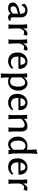

<svg xmlns="http://www.w3.org/2000/svg" viewBox="2064 -2878 1032 5200"><g transform="rotate(90 2580.0 -278.0)"><path d="M242.2 -280.3 348.6 -304.7Q353.5 -304.7 353.5 -314.5Q353.5 -431.6 280.3 -443.4Q261.7 -446.3 247.1 -446.3Q207 -446.3 177.7 -417.5Q148.4 -388.7 124 -349.6L123 -347.7H102.5L82 -431.6L86.9 -438.5Q136.7 -478.5 175.8 -492.2Q214.8 -505.9 253.4 -505.9Q292 -505.9 326.2 -498.5Q360.4 -491.2 388.7 -470.7Q452.1 -424.8 452.1 -316.4L449.2 -141.6Q449.2 -72.3 466.8 -54.7Q473.6 -47.9 489.3 -47.9Q504.9 -47.9 532.2 -54.7L543 -19.5Q504.9 18.6 446.3 18.6Q414.1 18.6 389.2 2Q364.3 -14.6 353.5 -47.9Q321.3 -21.5 298.8 -6.8Q258.8 18.6 195.3 18.6Q131.8 18.6 89.8 -12.7Q47.9 -43.9 47.9 -107.4Q47.9 -170.9 101.1 -215.3Q154.3 -259.8 242.2 -280.3ZM223.6 -47.9Q273.4 -47.9 334 -91.8Q347.7 -101.6 347.7 -119.1L351.6 -251L259.8 -224.6Q192.4 -207 170.9 -179.7Q149.4 -152.3 149.4 -120.6Q149.4 -88.9 170.9 -68.4Q192.4 -47.9 223.6 -47.9Z M638.7 -489.3V-498H642.6Q656.2 -496.1 683.1 -496.1Q710 -496.1 736.3 -501H737.3Q748 -501 749 -486.3V-388.7Q786.1 -450.2 816.9 -478Q847.7 -505.9 894.5 -505.9Q909.2 -505.9 936.5 -498H937.5L944.3 -490.2L920.9 -400.4H905.3Q894.5 -411.1 880.4 -412.6Q866.2 -414.1 850.1 -414.1Q834 -414.1 816.4 -404.3Q798.8 -394.5 783.7 -371.1Q768.6 -347.7 758.8 -323.2Q749 -298.8 749 -263.7V-204.1Q749 -69.3 758.8 2V10.7Q739.3 6.8 699.2 6.8Q660.2 6.8 640.6 10.7V2Q648.4 -58.6 648.4 -160.2V-266.6Q648.4 -427.7 638.7 -489.3Z M1045.9 -489.3V-498H1049.8Q1063.5 -496.1 1090.3 -496.1Q1117.2 -496.1 1143.6 -501H1144.5Q1155.3 -501 1156.2 -486.3V-388.7Q1193.4 -450.2 1224.1 -478Q1254.9 -505.9 1301.8 -505.9Q1316.4 -505.9 1343.8 -498H1344.7L1351.6 -490.2L1328.1 -400.4H1312.5Q1301.8 -411.1 1287.6 -412.6Q1273.4 -414.1 1257.3 -414.1Q1241.2 -414.1 1223.6 -404.3Q1206.1 -394.5 1190.9 -371.1Q1175.8 -347.7 1166 -323.2Q1156.2 -298.8 1156.2 -263.7V-204.1Q1156.2 -69.3 1166 2V10.7Q1146.5 6.8 1106.4 6.8Q1067.4 6.8 1047.9 10.7V2Q1055.7 -58.6 1055.7 -160.2V-266.6Q1055.7 -427.7 1045.9 -489.3Z M1402.3 -237.3Q1402.3 -322.3 1437.5 -382.8Q1472.7 -443.4 1527.3 -474.6Q1582 -505.9 1641.1 -505.9Q1700.2 -505.9 1739.3 -485.4Q1778.3 -464.8 1801.8 -431.6Q1844.7 -372.1 1844.7 -285.2Q1844.7 -260.7 1820.3 -260.7H1510.7Q1510.7 -165 1536.1 -124.5Q1561.5 -84 1596.2 -70.3Q1630.9 -56.6 1668.9 -56.6Q1707 -56.6 1746.6 -72.3Q1786.1 -87.9 1815.4 -120.1L1818.4 -123L1845.7 -87.9L1843.8 -85.9Q1809.6 -40 1756.8 -10.7Q1704.1 18.6 1643.6 18.6Q1522.5 18.6 1455.1 -57.6Q1402.3 -119.1 1402.3 -237.3ZM1516.6 -315.4H1722.7Q1734.4 -315.4 1734.4 -327.1Q1734.4 -404.3 1683.6 -437.5Q1663.1 -452.1 1644.5 -452.1Q1626 -452.1 1600.1 -441.4Q1574.2 -430.7 1550.8 -401.4Q1527.3 -372.1 1516.6 -315.4Z M1966.8 -489.3V-498H1970.7Q1984.4 -496.1 2011.2 -496.1Q2038.1 -496.1 2064.5 -501H2065.4Q2076.2 -501 2077.1 -486.3V-411.1Q2117.2 -465.8 2157.2 -485.8Q2197.3 -505.9 2230.5 -505.9Q2296.9 -505.9 2342.3 -470.7Q2387.7 -435.5 2411.1 -379.9Q2434.6 -324.2 2434.6 -252.4Q2434.6 -180.7 2405.3 -117.2Q2376 -53.7 2320.3 -17.6Q2264.6 18.6 2195.8 18.6Q2127 18.6 2077.1 -3.9V9.8Q2077.1 119.1 2087.9 210V210.9L2082 216.8H2080.1Q2047.9 213.9 2026.4 213.9Q1988.3 213.9 1968.8 217.8V209Q1976.6 146.5 1976.6 9.8V-266.6Q1976.6 -427.7 1966.8 -489.3ZM2077.1 -84Q2107.4 -49.8 2137.2 -42.5Q2167 -35.2 2179.7 -35.2Q2261.7 -35.2 2296.9 -105.5Q2326.2 -163.1 2326.2 -254.4Q2326.2 -345.7 2296.4 -395.5Q2266.6 -445.3 2210.9 -445.3Q2165 -445.3 2112.3 -388.7Q2088.9 -363.3 2077.1 -334Z M2522.5 -237.3Q2522.5 -322.3 2557.6 -382.8Q2592.8 -443.4 2647.5 -474.6Q2702.1 -505.9 2761.2 -505.9Q2820.3 -505.9 2859.4 -485.4Q2898.4 -464.8 2921.9 -431.6Q2964.8 -372.1 2964.8 -285.2Q2964.8 -260.7 2940.4 -260.7H2630.9Q2630.9 -165 2656.2 -124.5Q2681.6 -84 2716.3 -70.3Q2751 -56.6 2789.1 -56.6Q2827.1 -56.6 2866.7 -72.3Q2906.2 -87.9 2935.5 -120.1L2938.5 -123L2965.8 -87.9L2963.9 -85.9Q2929.7 -40 2877 -10.7Q2824.2 18.6 2763.7 18.6Q2642.6 18.6 2575.2 -57.6Q2522.5 -119.1 2522.5 -237.3ZM2636.7 -315.4H2842.8Q2854.5 -315.4 2854.5 -327.1Q2854.5 -404.3 2803.7 -437.5Q2783.2 -452.1 2764.6 -452.1Q2746.1 -452.1 2720.2 -441.4Q2694.3 -430.7 2670.9 -401.4Q2647.5 -372.1 2636.7 -315.4Z M3087.9 -489.3V-498H3091.8Q3105.5 -496.1 3132.8 -496.1Q3160.2 -496.1 3186.5 -501H3187.5Q3197.3 -501 3198.2 -486.3V-409.2Q3263.7 -481.4 3340.8 -498Q3374 -505.9 3395.5 -505.9Q3475.6 -505.9 3508.8 -458.5Q3542 -411.1 3542 -320.3L3540 -204.1Q3540 -69.3 3549.8 2V10.7Q3530.3 6.8 3490.2 6.8Q3451.2 6.8 3431.6 10.7V2Q3439.5 -59.6 3439.5 -204.1V-317.4Q3439.5 -386.7 3421.9 -407.7Q3404.3 -428.7 3367.2 -428.7Q3330.1 -428.7 3285.6 -408.2Q3241.2 -387.7 3198.2 -337.9V-204.1Q3198.2 -76.2 3209 2V10.7Q3189.5 6.8 3147.5 6.8Q3109.4 6.8 3089.8 10.7V2Q3097.7 -58.6 3097.7 -160.2V-266.6Q3097.7 -427.7 3087.9 -489.3Z M3944.3 -505.9Q3989.3 -505.9 4036.1 -484.4V-521.5Q4036.1 -690.4 4026.4 -742.2V-751H4030.3Q4085 -753.9 4129.9 -774.4H4131.8Q4146.5 -774.4 4147.5 -757.8Q4143.6 -705.1 4139.6 -655.8Q4135.7 -606.4 4135.7 -542V-217.8Q4135.7 -109.4 4156.2 2V3.9L4150.4 9.8H4148.4Q4132.8 6.8 4105 6.8Q4077.1 6.8 4059.6 9.8H4058.6Q4043.9 9.8 4043.9 2.9L4039.1 -53.7Q3977.5 18.6 3891.6 18.6Q3828.1 18.6 3780.8 -16.6Q3733.4 -51.8 3706.5 -111.3Q3679.7 -170.9 3679.7 -246.1Q3679.7 -321.3 3714.4 -380.9Q3749 -440.4 3808.6 -473.1Q3868.2 -505.9 3944.3 -505.9ZM3899.4 -48.8Q3971.7 -48.8 4036.1 -127.9V-387.7Q4014.6 -420.9 3992.2 -436.5Q3969.7 -452.1 3940.4 -452.1Q3911.1 -452.1 3886.7 -443.8Q3862.3 -435.5 3839.8 -414.1Q3788.1 -366.2 3788.1 -254.9Q3788.1 -143.6 3821.8 -96.2Q3855.5 -48.8 3899.4 -48.8Z M4268.6 -237.3Q4268.6 -322.3 4303.7 -382.8Q4338.9 -443.4 4393.6 -474.6Q4448.2 -505.9 4507.3 -505.9Q4566.4 -505.9 4605.5 -485.4Q4644.5 -464.8 4668 -431.6Q4710.9 -372.1 4710.9 -285.2Q4710.9 -260.7 4686.5 -260.7H4377Q4377 -165 4402.3 -124.5Q4427.7 -84 4462.4 -70.3Q4497.1 -56.6 4535.2 -56.6Q4573.2 -56.6 4612.8 -72.3Q4652.3 -87.9 4681.6 -120.1L4684.6 -123L4711.9 -87.9L4710 -85.9Q4675.8 -40 4623 -10.7Q4570.3 18.6 4509.8 18.6Q4388.7 18.6 4321.3 -57.6Q4268.6 -119.1 4268.6 -237.3ZM4382.8 -315.4H4588.9Q4600.6 -315.4 4600.6 -327.1Q4600.6 -404.3 4549.8 -437.5Q4529.3 -452.1 4510.7 -452.1Q4492.2 -452.1 4466.3 -441.4Q4440.4 -430.7 4417 -401.4Q4393.6 -372.1 4382.8 -315.4Z M4838.9 -489.3V-498H4842.8Q4856.4 -496.1 4883.3 -496.1Q4910.2 -496.1 4936.5 -501H4937.5Q4948.2 -501 4949.2 -486.3V-388.7Q4986.3 -450.2 5017.1 -478Q5047.9 -505.9 5094.7 -505.9Q5109.4 -505.9 5136.7 -498H5137.7L5144.5 -490.2L5121.1 -400.4H5105.5Q5094.7 -411.1 5080.6 -412.6Q5066.4 -414.1 5050.3 -414.1Q5034.2 -414.1 5016.6 -404.3Q4999 -394.5 4983.9 -371.1Q4968.8 -347.7 4959 -323.2Q4949.2 -298.8 4949.2 -263.7V-204.1Q4949.2 -69.3 4959 2V10.7Q4939.5 6.8 4899.4 6.8Q4860.4 6.8 4840.8 10.7V2Q4848.6 -58.6 4848.6 -160.2V-266.6Q4848.6 -427.7 4838.9 -489.3Z"/></g></svg>

Font: GenEi LateGo v2
Style: Medium
Weight: 500
Designer: o_tamon (Modified)
Foundry: o_tamon / Adobe Systems Incorporated / FONT 910 / Philipp H. Poll
Version: Version 2.1;Original Version 1.004